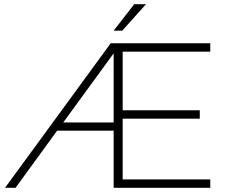

<svg xmlns="http://www.w3.org/2000/svg" viewBox="-20 -894 1073 914"><path d="M521 0V-272H252L54 0H4L507 -688H981V-648H564V-369H931V-329H564V-40H981V0ZM619 -874H675L562 -748H521ZM521 -311V-640L281 -311Z"/></svg>

Font: Roundo Light
Style: Regular
Weight: 300
Designer: Namrata Goyal (Gurmukhi), Shiva Nallaperumal (Latin)
Foundry: Indian Type Foundry
Version: Version 1.000;PS 1.0;hotconv 1.0.88;makeotf.lib2.5.647800